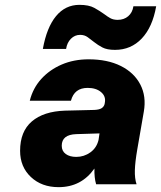

<svg xmlns="http://www.w3.org/2000/svg" viewBox="-20 -761 665 793"><path d="M308 -741Q347 -741 369.5 -728.5Q392 -716 410 -703Q423 -693 435.5 -686Q448 -679 466 -679Q492 -679 509.5 -694Q527 -709 531 -735H625Q610 -649 565.5 -602Q521 -555 455 -555Q422 -555 403 -565Q384 -575 369 -587Q355 -598 342 -607.5Q329 -617 311 -617Q289 -617 273 -601Q257 -585 253 -559H157Q173 -648 211.5 -694.5Q250 -741 308 -741ZM547 -144Q538 -92 537 -58Q536 -24 544 0H377Q369 -27 370 -65Q316 12 222 12Q152 12 107.5 -30Q63 -72 63 -138Q63 -218 111.5 -259.5Q160 -301 248 -304L370 -307Q390 -308 399.5 -314Q409 -320 412 -331L413 -337Q418 -363 397.5 -380.5Q377 -398 342 -398Q287 -398 273 -345H103Q116 -397 150.5 -435Q185 -473 235 -494.5Q285 -516 346 -516Q424 -516 479 -488.5Q534 -461 559.5 -412Q585 -363 574 -300ZM235 -159Q235 -137 251.5 -125Q268 -113 295 -113Q327 -113 353 -131.5Q379 -150 387 -183L391 -210L295 -207Q235 -205 235 -159Z"/></svg>

Font: Overused Grotesk ExtraBold
Style: Italic
Weight: 800
Italic angle: -10°
Version: Version 0.003